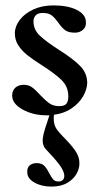

<svg xmlns="http://www.w3.org/2000/svg" viewBox="-20 -416 376 711"><path d="M274 187Q275 206 264 226.5Q253 247 229.5 261Q206 275 170 275Q134 275 107.5 260Q81 245 81 222Q80 205 90 196.5Q100 188 116 188Q134 188 143.5 197.5Q153 207 162 225Q171 242 177.5 249Q184 256 196 256Q208 256 213.5 249.5Q219 243 218 232Q216 215 198.5 192Q181 169 151 138Q138 125 138 105Q138 89 147 60L163 11H152Q103 11 64.5 -10Q26 -31 25 -61Q25 -81 37 -91.5Q49 -102 68 -102Q86 -102 99 -92.5Q112 -83 129 -64Q149 -43 163.5 -33Q178 -23 199 -23Q218 -23 225.5 -31.5Q233 -40 233 -59Q233 -95 208 -119.5Q183 -144 134 -175Q100 -197 81 -212Q62 -227 48.5 -247Q35 -267 35 -293Q35 -318 53 -342Q71 -366 103.5 -381Q136 -396 178 -396Q231 -396 264 -379.5Q297 -363 298 -336Q300 -317 287.5 -306Q275 -295 258 -295Q234 -295 221.5 -304Q209 -313 196 -332Q183 -350 171.5 -359Q160 -368 138 -368Q120 -368 112 -359Q104 -350 104 -337Q104 -306 128 -283.5Q152 -261 199 -231Q251 -198 277 -171.5Q303 -145 303 -108Q302 -84 287.5 -59Q273 -34 245.5 -15Q218 4 180 9Q179 14 179 24Q179 47 190 62.5Q201 78 227 104Q252 130 263 149Q274 168 274 187Z"/></svg>

Font: Cormorant Upright
Style: Bold
Weight: 700
Designer: Christian Thalmann (Catharsis Fonts)
Foundry: Catharsis Fonts
Version: Version 3.302